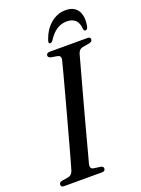

<svg xmlns="http://www.w3.org/2000/svg" viewBox="-165 -952 753 1024"><g transform="rotate(-20 211.5 -440.0)"><path d="M179.5 -65.5Q173.5 -40.5 193 -36L235 -30Q248.5 -26 248.5 -16Q248.5 0 229 0H14.5Q-2.5 0 -2.5 -14Q-2.5 -27 13 -30.5L49.5 -36.5Q72.5 -40.5 80 -66.5Q87 -90 99 -133.5Q111 -177 126.2 -232.5Q141.5 -288 157.8 -348Q174 -408 189.2 -464.2Q204.5 -520.5 216.5 -566Q228.5 -611.5 235 -637.5Q239.5 -659 220 -663.5L182.5 -670Q168 -674 168 -684.5Q168.5 -700 188.5 -700H402.5Q418.5 -700 418.5 -687Q418.5 -674 401.5 -670L359.5 -662.5Q340.5 -658 333.5 -634.5Q326.5 -608.5 314 -563Q301.5 -517.5 286 -460.8Q270.5 -404 254.2 -344.2Q238 -284.5 223.2 -229Q208.5 -173.5 197 -130.5Q185.5 -87.5 179.5 -65.5ZM327 -821Q265 -821 222 -752Q214 -741.5 206.5 -741.5Q194.5 -741.5 200.5 -759Q218.5 -815 256.5 -847.2Q294.5 -879.5 342.5 -879.5Q390 -879.5 410.8 -847Q431.5 -814.5 421 -758.5Q417.5 -741.5 406 -741.5Q398 -741.5 396 -752Q393.5 -788.5 376 -804.8Q358.5 -821 327 -821Z"/></g></svg>

Font: Fraunces 144pt Soft
Style: Italic
Weight: 400
Italic angle: -16°
Version: Version 1.000;[b76b70a41]